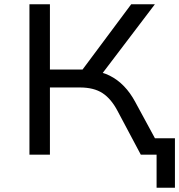

<svg xmlns="http://www.w3.org/2000/svg" viewBox="-20 -725 840 900"><path d="M714 155V0H663V-77H800V155ZM118 0V-705H214V-399H379L352 -379L595 -705H706L447 -364L409 -394Q457 -389 494 -370.5Q531 -352 561 -321Q591 -290 614 -247L748 0H640L531 -205Q501 -262 460.5 -288.5Q420 -315 354 -315H214V0Z"/></svg>

Font: Nunito Sans 7pt SemiExpanded
Style: Regular
Weight: 400
Width: 6
Designer: Vernon Adams
Foundry: Vernon Adams
Version: Version 3.101;gftools[0.9.27]